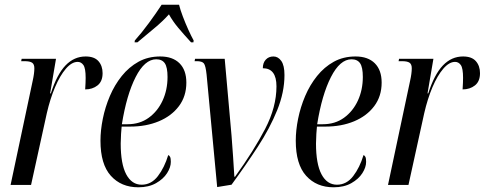

<svg xmlns="http://www.w3.org/2000/svg" viewBox="-20 -786 2060 816"><path d="M119 -443Q126 -474 126 -496Q126 -513 116.5 -519.5Q107 -526 84 -526H70L72 -536H218L193 -389H196Q222 -470 258.5 -508Q295 -546 344 -546Q381 -546 398.5 -526Q416 -506 416 -475Q416 -440 394.5 -423Q373 -406 342 -406Q343 -422 343.5 -433.5Q344 -445 344 -455Q344 -496 334.5 -509.5Q325 -523 310 -523Q285 -523 260 -494Q235 -465 214 -415.5Q193 -366 179 -305L112 0H25Z M568 10Q495 10 451 -39Q407 -88 407 -188Q407 -232 417 -281.5Q427 -331 447 -378Q467 -425 497.5 -463Q528 -501 568.5 -523.5Q609 -546 661 -546Q714 -546 743 -517Q772 -488 772 -435Q772 -377 740.5 -335Q709 -293 655 -270.5Q601 -248 533 -248H497Q496 -241 494.5 -217Q493 -193 493 -176Q493 -89 516.5 -45Q540 -1 582 -1Q623 -1 651 -37.5Q679 -74 695 -127Q700 -125 703 -119Q706 -113 706 -98Q706 -75 690 -50Q674 -25 643 -7.5Q612 10 568 10ZM522 -258Q574 -258 612 -285.5Q650 -313 671 -358.5Q692 -404 692 -459Q692 -500 680.5 -517Q669 -534 644 -534Q595 -534 556.5 -458.5Q518 -383 498 -258ZM553 -614Q581 -645 613 -688.5Q645 -732 667 -766H741Q746 -745 757 -716Q768 -687 780.5 -659.5Q793 -632 803 -614L802 -606H792Q760 -641 737 -668.5Q714 -696 698 -725Q671 -695 636.5 -666.5Q602 -638 564 -606H552Z M858 -469Q854 -507 846.5 -516.5Q839 -526 816 -526H807L809 -536H935L964 -210Q967 -168 970.5 -121.5Q974 -75 976 -35H979Q1059 -146 1107 -238.5Q1155 -331 1155 -419Q1155 -496 1097 -496Q1097 -519 1109.5 -532.5Q1122 -546 1142 -546Q1162 -546 1175.5 -527Q1189 -508 1189 -467Q1189 -394 1158 -317.5Q1127 -241 1075.5 -162Q1024 -83 964 -1L903 9Z M1398 10Q1325 10 1281 -39Q1237 -88 1237 -188Q1237 -232 1247 -281.5Q1257 -331 1277 -378Q1297 -425 1327.5 -463Q1358 -501 1398.5 -523.5Q1439 -546 1491 -546Q1544 -546 1573 -517Q1602 -488 1602 -435Q1602 -377 1570.5 -335Q1539 -293 1485 -270.5Q1431 -248 1363 -248H1327Q1326 -241 1324.5 -217Q1323 -193 1323 -176Q1323 -89 1346.5 -45Q1370 -1 1412 -1Q1453 -1 1481 -37.5Q1509 -74 1525 -127Q1530 -125 1533 -119Q1536 -113 1536 -98Q1536 -75 1520 -50Q1504 -25 1473 -7.5Q1442 10 1398 10ZM1352 -258Q1404 -258 1442 -285.5Q1480 -313 1501 -358.5Q1522 -404 1522 -459Q1522 -500 1510.5 -517Q1499 -534 1474 -534Q1425 -534 1386.5 -458.5Q1348 -383 1328 -258Z M1723 -443Q1730 -474 1730 -496Q1730 -513 1720.5 -519.5Q1711 -526 1688 -526H1674L1676 -536H1822L1797 -389H1800Q1826 -470 1862.5 -508Q1899 -546 1948 -546Q1985 -546 2002.5 -526Q2020 -506 2020 -475Q2020 -440 1998.5 -423Q1977 -406 1946 -406Q1947 -422 1947.5 -433.5Q1948 -445 1948 -455Q1948 -496 1938.5 -509.5Q1929 -523 1914 -523Q1889 -523 1864 -494Q1839 -465 1818 -415.5Q1797 -366 1783 -305L1716 0H1629Z"/></svg>

Font: Noto Serif Display ExtraCondensed
Style: Italic
Weight: 400
Width: 2
Italic angle: -12°
Designer: Monotype Design Team
Foundry: Monotype Imaging Inc.
Version: Version 2.009